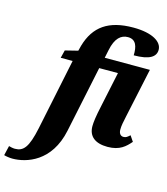

<svg xmlns="http://www.w3.org/2000/svg" viewBox="-269 -879 1071 1228"><g transform="rotate(15 266.5 -265.0)"><path d="M-71 240C21 240 179 192 224 -24L316 -463H440L391 -232C375 -159 370 -119 370 -93C370 -26 415 10 497 10C578 10 614 -26 646 -63L621 -100C604 -85 596 -78 579 -78C560 -78 548 -93 548 -118C548 -144 553 -167 562 -209L632 -536H333L344 -589C361 -673 398 -702 443 -702C497 -702 510 -657 508 -599C613 -599 653 -628 653 -674C653 -727 587 -770 461 -770C297 -770 206 -706 167 -571L158 -536L74 -515L61 -463H140L42 9C14 142 -16 175 -72 175C-85 175 -102 171 -112 168L-127 232C-115 236 -89 240 -71 240Z"/></g></svg>

Font: Noto Serif Condensed Black
Style: Italic
Weight: 900
Width: 3
Italic angle: -12°
Designer: Monotype Design Team
Foundry: Monotype Imaging Inc.
Version: Version 2.013